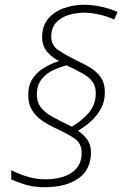

<svg xmlns="http://www.w3.org/2000/svg" viewBox="-20 -780 511 802"><path d="M167 2Q121 2 85 -9Q49 -20 27 -31V-69Q56 -54 93.5 -42.5Q131 -31 167 -31Q240 -31 280.5 -59.5Q321 -88 321 -141Q321 -182 291 -202Q261 -222 215 -243Q186 -256 159 -274Q132 -292 115 -318Q98 -344 98 -383Q98 -426 118 -454Q138 -482 167.5 -499Q197 -516 227 -525Q200 -538 178 -562.5Q156 -587 156 -625Q156 -672 181.5 -702Q207 -732 247 -746Q287 -760 331 -760Q369 -760 407 -751Q445 -742 471 -730L457 -698Q431 -711 396 -719Q361 -727 331 -727Q300 -727 268.5 -718Q237 -709 215.5 -687Q194 -665 194 -626Q194 -592 222 -572Q250 -552 297 -529Q325 -516 353 -500Q381 -484 399.5 -459Q418 -434 418 -394Q418 -356 401.5 -326Q385 -296 359.5 -273Q334 -250 306 -234Q329 -218 344.5 -197Q360 -176 360 -144Q360 -72 308 -35Q256 2 167 2ZM280 -251Q319 -273 349.5 -307.5Q380 -342 380 -391Q380 -420 366.5 -438.5Q353 -457 326 -472.5Q299 -488 258 -507Q230 -500 201.5 -486.5Q173 -473 153.5 -448.5Q134 -424 134 -385Q134 -353 150.5 -331.5Q167 -310 199.5 -292Q232 -274 280 -251Z"/></svg>

Font: Noto Sans Disp ExtLt
Style: Italic
Weight: 200
Italic angle: -12°
Designer: Monotype Design Team
Foundry: Monotype Imaging Inc.
Version: Version 2.000;GOOG;noto-source:20170915:90ef993387c0